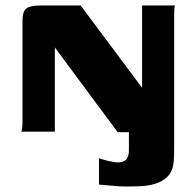

<svg xmlns="http://www.w3.org/2000/svg" viewBox="-20 -480 716 700"><path d="M58 0Q60 -3 61 -15.5Q62 -28 62 -44Q62 -134 62 -224Q62 -314 62 -404Q62 -439 76.5 -449.5Q91 -460 128 -460Q165 -460 201 -460Q237 -460 274 -460Q330 -385 386 -310Q442 -235 498 -160Q498 -235 498 -310Q498 -385 498 -460Q527 -460 557.5 -460Q588 -460 618 -460Q616 -458 615.5 -447.5Q615 -437 615 -424.5Q615 -412 615 -402Q615 -289 615 -176Q615 -63 615 49Q615 66 614.5 86.5Q614 107 612 120Q607 149 588.5 166Q570 183 544 190.5Q518 198 491 199Q462 200 439 200Q416 200 393 197.5Q370 195 341 193Q341 169 341 145Q341 121 341 97Q352 101 374 106.5Q396 112 410 112Q433 112 441.5 100Q450 88 450 68Q450 51 450 34.5Q450 18 450 2Q440 2 429.5 2Q419 2 409 2L180 -307Q180 -231 180 -154Q180 -77 180 0Q149 0 119 0Q89 0 58 0Z"/></svg>

Font: Genos
Style: Bold
Weight: 700
Designer: Robert E. Leuschke
Foundry: Robert E. Leuschke
Version: Version 1.010